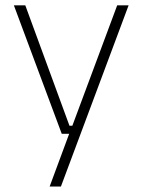

<svg xmlns="http://www.w3.org/2000/svg" viewBox="-20 -506 518 698"><path d="M232.5 -49H260L239.5 -39.5L406 -486.5H447.5L201.5 172H160.5L237 -34.5L252.5 -19.5H204.5L30.5 -486.5H72Z"/></svg>

Font: Anek Malayalam ExtraLight
Style: Regular
Weight: 250
Version: Version 1.003